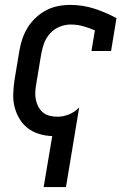

<svg xmlns="http://www.w3.org/2000/svg" viewBox="-20 -548 540 783"><path d="M158 215 193 7Q165 6 139 -2Q113 -10 93 -25.5Q73 -41 59.5 -63.5Q46 -86 39.5 -111.5Q33 -137 34 -165Q35 -193 39 -221L59 -341Q63 -365 71 -389Q79 -413 92.5 -435Q106 -457 125.5 -475.5Q145 -494 168 -506Q191 -518 216 -523Q241 -528 266 -528Q318 -528 365.5 -512.5Q413 -497 455 -474L433 -340H353L367 -424Q344 -434 319.5 -441Q295 -448 268 -448Q246 -448 223.5 -439Q201 -430 184.5 -412Q168 -394 160 -372Q152 -350 148 -327L128 -207Q125 -191 124 -174.5Q123 -158 126 -142.5Q129 -127 136 -113.5Q143 -100 154.5 -90Q166 -80 182 -76Q198 -72 214 -72Q238 -72 261.5 -81.5Q285 -91 303 -110L249 215Z"/></svg>

Font: Iosevka Curly Slab Medium
Style: Italic
Weight: 500
Italic angle: -9°
Monospace: yes
Designer: Belleve Invis
Foundry: Belleve Invis
Version: Version 22.1.2; ttfautohint (v1.8.4)